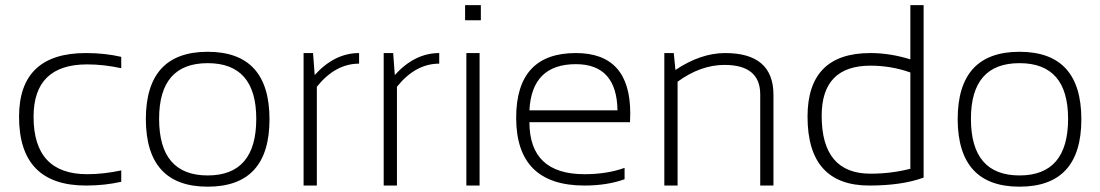

<svg xmlns="http://www.w3.org/2000/svg" viewBox="-20 -718 4258 743"><path d="M449.2 -14.6Q385.7 0 312.5 0Q53.7 0 53.7 -266.1Q53.7 -512.7 312.5 -512.7Q385.7 -512.7 449.2 -498V-454.1Q380.9 -468.8 317.4 -468.8Q109.9 -468.8 109.9 -266.1Q109.9 -43.9 317.4 -43.9Q380.9 -43.9 449.2 -58.6Z M783.7 -39.1Q971.7 -39.1 971.7 -258.3Q971.7 -473.6 783.7 -473.6Q595.7 -473.6 595.7 -258.3Q595.7 -39.1 783.7 -39.1ZM544.4 -256.3Q544.4 -517.6 783.7 -517.6Q1022.9 -517.6 1022.9 -256.3Q1022.9 4.4 783.7 4.4Q545.4 4.4 544.4 -256.3Z M1154.8 0V-512.7H1191.4L1197.8 -427.7Q1274.9 -512.7 1369.6 -512.7V-471.7Q1277.8 -471.7 1206.1 -382.3V0Z M1464.8 0V-512.7H1501.5L1507.8 -427.7Q1585 -512.7 1679.7 -512.7V-471.7Q1587.9 -471.7 1516.1 -382.3V0Z M1840.8 -698.2V-639.6H1779.8V-698.2ZM1835.9 -512.7V0H1784.7V-512.7Z M2208.5 -512.7Q2418.9 -512.7 2418.9 -279.8Q2418.9 -263.2 2418 -245.1H2028.8Q2028.8 -43.9 2241.7 -43.9Q2329.1 -43.9 2397 -68.4V-24.4Q2329.1 0 2241.7 0Q1977.5 0 1977.5 -262.2Q1977.5 -512.7 2208.5 -512.7ZM2028.8 -291H2369.6Q2366.7 -469.7 2208.5 -469.7Q2037.6 -469.7 2028.8 -291Z M2550.8 0V-512.7H2587.4L2593.8 -447.3Q2691.9 -512.7 2786.1 -512.7Q2973.1 -512.7 2973.1 -351.1V0H2921.9V-352.5Q2921.9 -466.8 2783.7 -466.8Q2691.4 -466.8 2602.1 -401.9V0Z M3502.9 -437.5Q3428.7 -463.9 3348.6 -463.9Q3159.7 -463.9 3159.7 -270Q3159.7 -45.9 3348.6 -45.9Q3428.7 -45.9 3502.9 -64.9ZM3554.2 -30.8Q3470.7 0 3343.8 0Q3105 0 3105 -266.6Q3105 -512.7 3348.1 -512.7Q3424.3 -512.7 3502.9 -488.3V-698.2H3554.2Z M3925.3 -39.1Q4113.3 -39.1 4113.3 -258.3Q4113.3 -473.6 3925.3 -473.6Q3737.3 -473.6 3737.3 -258.3Q3737.3 -39.1 3925.3 -39.1ZM3686 -256.3Q3686 -517.6 3925.3 -517.6Q4164.6 -517.6 4164.6 -256.3Q4164.6 4.4 3925.3 4.4Q3687 4.4 3686 -256.3Z"/></svg>

Font: Voltera Light
Style: Light
Weight: 300
Designer: Bernd Montag
Version: Version 1.301